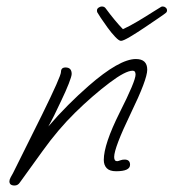

<svg xmlns="http://www.w3.org/2000/svg" viewBox="-20 -547 535 592"><path d="M482 -527Q487 -527 491 -523.5Q495 -520 495 -515Q495 -510 491 -507Q489 -505 470 -492Q451 -479 426.5 -462.5Q402 -446 381 -433.5Q360 -421 353 -421Q347 -421 335.5 -433Q324 -445 312 -461.5Q300 -478 291 -491.5Q282 -505 280 -509Q279 -511 279 -515Q279 -520 284 -523.5Q289 -527 294 -527Q302 -527 306 -521Q334 -483 359 -457Q379 -466 405 -481.5Q431 -497 452 -510.5Q473 -524 477 -526Q479 -527 482 -527ZM25 25Q9 25 9 12Q9 7 13 -0.5Q17 -8 20 -13L110 -194Q168 -312 168 -325Q168 -339 182 -339Q201 -339 201 -319Q201 -312 192 -289Q183 -266 169 -237Q145 -185 129 -157Q159 -192 190 -223Q221 -254 253 -282Q348 -365 399 -365Q434 -365 434 -332Q434 -302 383 -197Q332 -91 332 -63Q332 -50 341 -50Q344 -50 350.5 -52.5Q357 -55 364 -55Q381 -55 381 -39Q381 -19 338 -19Q318 -19 309 -28.5Q300 -38 300 -54Q300 -102 349 -200Q398 -297 398 -317Q398 -329 389 -329Q367 -329 318 -292Q265 -252 212 -200Q159 -148 111 -81L41 16Q35 25 25 25Z"/></svg>

Font: Oooh Baby
Style: Regular
Weight: 400
Designer: Robert E. Leuschke
Foundry: Robert E. Leuschke
Version: Version 1.011; ttfautohint (v1.8.3)